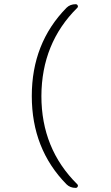

<svg xmlns="http://www.w3.org/2000/svg" viewBox="-20 -790 540 935"><path d="M348.6 125Q321.3 125 303.7 107.4Q134.8 -64.5 134.8 -322.3Q134.8 -580.1 303.7 -752Q321.3 -769.5 348.6 -769.5Q355.5 -769.5 358.4 -763.2Q361.3 -756.8 356.4 -752Q182.6 -580.1 181.6 -322.3Q181.6 -65.4 356.4 107.4Q361.3 112.3 358.4 118.7Q355.5 125 348.6 125Z"/></svg>

Font: Rounded-X Mgen+ 2m light
Style: Regular
Weight: 200
Designer: [Source Han Sans]
Ryoko NISHIZUKA  (kana & ideographs); Paul D. Hunt (Latin, Greek & Cyrillic); Wenlong ZHANG  (bopomofo
Version: Version 1.059.20150602